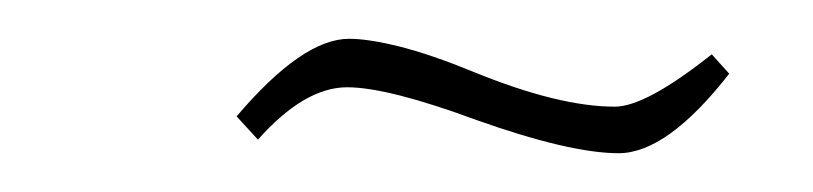

<svg xmlns="http://www.w3.org/2000/svg" viewBox="-20 -404 419 99"><path d="M299 -325Q274 -325 226 -342Q180 -359 159 -359Q137 -359 113 -332L102 -344Q136 -384 160 -384Q170 -384 186 -380Q202 -376 224 -367Q268 -349 297 -349Q313 -349 347 -376L356 -366Q324 -325 299 -325Z"/></svg>

Font: Lavishly Yours
Style: Regular
Weight: 400
Designer: Robert E. Leuschke
Foundry: Robert E. Leuschke
Version: Version 1.010; ttfautohint (v1.8.3)